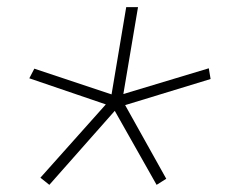

<svg xmlns="http://www.w3.org/2000/svg" viewBox="-20 -569 640 537"><path d="M118 -52 93 -72 276 -277 62 -350 76 -377 292 -305 333 -549H366L325 -306L564 -378L569 -348L330 -275L445 -69L418 -52L301 -259Z"/></svg>

Font: IBM Plex Mono ExtraLight
Style: Italic
Weight: 200
Italic angle: -9°
Monospace: yes
Designer: Mike Abbink, Paul van der Laan, Pieter van Rosmalen
Foundry: Bold Monday
Version: Version 2.3